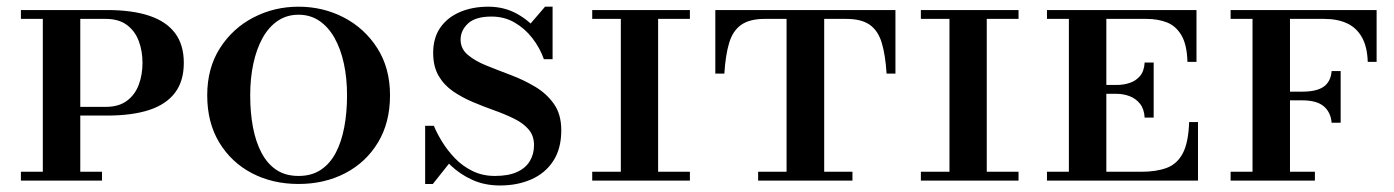

<svg xmlns="http://www.w3.org/2000/svg" viewBox="-20 -540 4166 574"><path d="M192.5 -194.5V-220.5H296Q335 -220.5 359.2 -238.5Q383.5 -256.5 394.8 -286.5Q406 -316.5 406 -352Q406 -387.5 394.8 -417.5Q383.5 -447.5 359.2 -465.5Q335 -483.5 296 -483.5H42.5V-510H299.5Q375 -510 426 -493Q477 -476 503.2 -441.2Q529.5 -406.5 529.5 -352Q529.5 -297.5 503.2 -262.8Q477 -228 426 -211.2Q375 -194.5 299.5 -194.5ZM42.5 0V-26.5H285V0ZM108 0V-510H220V0Z M872.5 10Q795 10 733.2 -22.2Q671.5 -54.5 635.5 -114Q599.5 -173.5 599.5 -255Q599.5 -336.5 637.5 -396Q675.5 -455.5 737.8 -487.8Q800 -520 872.5 -520Q945.5 -520 1007.8 -487.8Q1070 -455.5 1108 -396Q1146 -336.5 1146 -255Q1146 -173.5 1110 -114Q1074 -54.5 1012 -22.2Q950 10 872.5 10ZM872.5 -14Q911.5 -14 939 -32.2Q966.5 -50.5 983.8 -83.2Q1001 -116 1009.2 -159.8Q1017.5 -203.5 1017.5 -255Q1017.5 -306.5 1008 -350.2Q998.5 -394 980 -426.8Q961.5 -459.5 934.5 -477.8Q907.5 -496 872.5 -496Q837.5 -496 810.5 -477.8Q783.5 -459.5 765.2 -426.8Q747 -394 737.5 -350.2Q728 -306.5 728 -255Q728 -203.5 736.2 -159.8Q744.5 -116 761.8 -83.2Q779 -50.5 806.2 -32.2Q833.5 -14 872.5 -14Z M1475 14.5Q1428.5 14.5 1391.5 -2.5Q1354.5 -19.5 1327 -46Q1299.5 -72.5 1280.5 -104Q1261.5 -135.5 1251 -164H1277Q1286 -142 1301.8 -116.2Q1317.5 -90.5 1340 -67Q1362.5 -43.5 1392.5 -28.8Q1422.5 -14 1459.5 -14Q1500 -14 1525.8 -25.8Q1551.5 -37.5 1564 -58.5Q1576.5 -79.5 1576.5 -106Q1576.5 -134.5 1560.2 -153.2Q1544 -172 1517 -185.2Q1490 -198.5 1457.8 -210Q1425.5 -221.5 1393.5 -235Q1361.5 -248.5 1334.2 -267.2Q1307 -286 1291 -313.8Q1275 -341.5 1275 -382Q1275 -426.5 1296 -457Q1317 -487.5 1354.5 -503.8Q1392 -520 1440 -520Q1488 -520 1527 -498Q1566 -476 1593.2 -440.5Q1620.5 -405 1632 -363H1606Q1594 -397 1571.5 -426Q1549 -455 1518.2 -472.8Q1487.5 -490.5 1449.5 -490.5Q1401.5 -490.5 1379.2 -469.8Q1357 -449 1357 -421.5Q1357 -394 1378.8 -375.8Q1400.5 -357.5 1434.8 -343.8Q1469 -330 1507.5 -315.5Q1546 -301 1580.2 -280.5Q1614.5 -260 1636.2 -229Q1658 -198 1658 -150.5Q1658 -95.5 1634 -58.8Q1610 -22 1568.5 -3.8Q1527 14.5 1475 14.5ZM1251 10V-164Q1266 -139.5 1277.8 -122.5Q1289.5 -105.5 1301 -90.8Q1312.5 -76 1326.5 -56L1274 10ZM1632 -363Q1621 -385.5 1609.5 -399.2Q1598 -413 1585.5 -426.2Q1573 -439.5 1557.5 -459.5L1609.5 -520H1632Z M1836 0V-510H1947.5V0ZM1750.5 0V-26.5H2042.5V0ZM1750.5 -483.5V-510H2042.5V-483.5Z M2118.5 -320V-510H2657V-320H2630.5Q2627 -376 2616 -412.2Q2605 -448.5 2580 -466Q2555 -483.5 2510 -483.5H2266Q2221.5 -483.5 2196.2 -466Q2171 -448.5 2160 -412.2Q2149 -376 2145.5 -320ZM2246.5 0V-26.5H2528.5V0ZM2331.5 0V-503H2444V0Z M2818.5 0V-510H2930V0ZM2733 0V-26.5H3025V0ZM2733 -483.5V-510H3025V-483.5Z M3402 -188.5Q3400.5 -214.5 3388 -230Q3375.5 -245.5 3357 -252.5Q3338.5 -259.5 3318.5 -259.5H3263.5V-286H3318.5Q3338.5 -286 3357 -292Q3375.5 -298 3388 -312.5Q3400.5 -327 3402 -353H3429V-188.5ZM3535 -175H3561.5V0H3110V-26.5H3175.5V-483.5H3110V-510H3557V-355H3530Q3528.5 -406.5 3512 -434.5Q3495.5 -462.5 3468.5 -473Q3441.5 -483.5 3408 -483.5H3287.5V-26.5H3392.5Q3436 -26.5 3467.2 -37.8Q3498.5 -49 3515.8 -81.2Q3533 -113.5 3535 -175Z M3961 -173Q3958.5 -204.5 3937.5 -222.2Q3916.5 -240 3873 -240H3817.5V-266H3873Q3916.5 -266 3937.5 -281Q3958.5 -296 3961 -327.5H3988V-173ZM4095.5 -510V-355H4069Q4067.5 -401 4051.2 -429.2Q4035 -457.5 4006.5 -470.5Q3978 -483.5 3939 -483.5H3836.5V-26.5H3911V0H3659V-26.5H3724.5V-483.5H3659V-510Z"/></svg>

Font: Bodoni Moda SC 9pt Medium
Style: Regular
Weight: 500
Designer: Owen Earl
Foundry: indestructible type
Version: Version 2.005